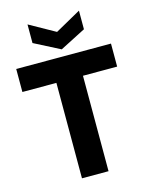

<svg xmlns="http://www.w3.org/2000/svg" viewBox="-135 -1013 850 1096"><g transform="rotate(-15 290.0 -464.5)"><path d="M210 0V-564H9V-700H569V-564H367V0ZM289 -741 137 -819V-929L289 -844L441 -929V-819Z"/></g></svg>

Font: Rethink Sans ExtraBold
Style: Regular
Weight: 800
Designer: The Rethink Sans project authors (Hans Thiessen). DM Sans designed by Colophon Foundry.
Foundry: Rethink Communications LLC
Version: Version 1.001